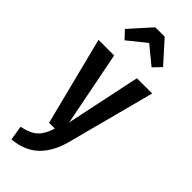

<svg xmlns="http://www.w3.org/2000/svg" viewBox="-327 -837 1085 1085"><g transform="rotate(45 215.5 -294.5)"><path d="M290 2Q264 98 206 153Q148 208 51 217L37 130Q100 117 131.5 88.5Q163 60 181 0H135L1 -529H126L214 -82L308 -529H430ZM63 -678 178 -806H253L368 -678L323 -631L216 -719L107 -631Z"/></g></svg>

Font: Fira Sans Compressed Medium
Style: Regular
Weight: 500
Width: 1
Designer: bBox Type GmbH & Carrois Corporate GbR & Edenspiekermann AG
Foundry: bBox Type GmbH & Carrois Corporate GbR & Edenspiekermann AG
Version: Version 4.301